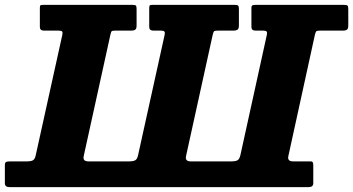

<svg xmlns="http://www.w3.org/2000/svg" viewBox="-55 -770 1453 790"><path d="M399 -626 289.5 -128Q284.5 -106 308.5 -106H479Q492 -106 500.8 -110.2Q509.5 -114.5 513 -131L622.5 -627Q624.5 -636 621.5 -640Q618.5 -644 607.5 -644H576Q559 -644 559 -659V-737Q559 -747 562.2 -748.5Q565.5 -750 574 -750H910Q921 -750 924.5 -747.2Q928 -744.5 928 -733V-665Q928 -651.5 922 -647.8Q916 -644 907 -644H840Q828 -644 825.2 -640.8Q822.5 -637.5 820 -626L710.5 -128Q705.5 -106 729.5 -106H900Q913 -106 921.5 -110.2Q930 -114.5 934 -131L1043 -627Q1045 -636 1042.2 -640Q1039.5 -644 1028 -644H996.5Q979.5 -644 979.5 -659V-737Q979.5 -747 984.8 -748.5Q990 -750 998.5 -750H1360Q1371 -750 1374.5 -747.2Q1378 -744.5 1378 -733V-665Q1378 -651.5 1372.2 -647.8Q1366.5 -644 1357 -644H1261Q1249 -644 1246 -640.8Q1243 -637.5 1240.5 -626L1131.5 -128Q1126.5 -106 1150.5 -106H1223Q1230 -106 1232 -101.8Q1234 -97.5 1234 -90V-16Q1234 0 1214 0H-15Q-35 0 -35 -16V-92Q-35 -100 -30.8 -103Q-26.5 -106 -12 -106H58Q71.5 -106 80 -110.2Q88.5 -114.5 92 -131L201.5 -627Q203.5 -636 200.8 -640Q198 -644 186.5 -644H126Q109 -644 109 -659V-737Q109 -747 112 -748.5Q115 -750 124 -750H489Q500.5 -750 503.8 -747.2Q507 -744.5 507 -733V-665Q507 -651.5 501.2 -647.8Q495.5 -644 486 -644H418Q406 -644 403.8 -640.8Q401.5 -637.5 399 -626Z"/></svg>

Font: Besley* Heavy
Style: Italic
Weight: 800
Italic angle: -13°
Designer: Owen Earl
Foundry: indestructible type*
Version: Version 3.000; ttfautohint (v1.8.3)